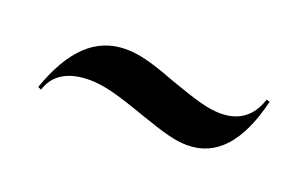

<svg xmlns="http://www.w3.org/2000/svg" viewBox="-31 -406 436 272"><g transform="rotate(20 186.5 -270.5)"><path d="M28.8 -226.2Q45.2 -273 69.6 -296Q94 -319 127.8 -319Q141.8 -319 157.8 -315.1Q173.8 -311.2 197 -302.5L206.5 -299Q235 -288.8 252.6 -284Q270.2 -279.2 284 -279.2Q304.8 -279.2 318.6 -289.4Q332.5 -299.5 339 -320L344 -318.5Q332.2 -269.5 310 -245.1Q287.8 -220.8 255 -220.8Q241.5 -220.8 225.4 -225Q209.2 -229.2 181.8 -238.8Q147 -251.2 128.1 -255.9Q109.2 -260.5 94 -260.5Q70.2 -260.5 54.9 -251.4Q39.5 -242.2 33.8 -224Z"/></g></svg>

Font: Moniqa Black
Style: Regular
Weight: 900
Designer: Rajesh Rajput
Foundry: Rajesh Rajput
Version: Version 1.000